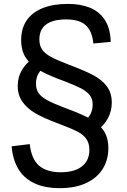

<svg xmlns="http://www.w3.org/2000/svg" viewBox="-20 -762 660 994"><path d="M71.8 -317.5Q71.8 -268.8 96.7 -234.2Q121.5 -199.7 163.3 -175.6Q205.2 -151.5 270.7 -126.7L294.7 -117.5Q352.2 -95.7 381.4 -80.5Q410.7 -65.3 426.7 -43Q442.7 -20.7 442.7 14.2Q442.7 69 404.2 99.4Q365.8 129.8 293.8 129.8Q223.2 129.8 182.9 96.2Q142.7 62.5 134 -16L40.3 -4.5Q45.8 63.3 74.2 111.6Q102.5 159.8 156.2 185.9Q209.8 212 290 212Q371 212 427.5 185Q484 158 512.5 111.2Q541 64.5 541 5.3Q541 -50.8 515.5 -87.6Q490 -124.3 445.3 -148.2Q400.7 -172.2 322.8 -201Q313 -204.7 304.7 -207.8Q250.3 -229 221.9 -244.8Q193.5 -260.5 179.9 -280Q166.3 -299.5 166.3 -329.2Q166.3 -357.7 178.1 -379.2Q189.8 -400.7 213 -416.3L153.3 -461.7Q115.2 -436.2 93.5 -399.5Q71.8 -362.8 71.8 -317.5ZM558.7 -230.8Q558.7 -281 533.1 -315.1Q507.5 -349.2 462.8 -372.9Q418 -396.7 340.5 -425.5L331.7 -429Q273.8 -451.2 243.4 -467.8Q213 -484.3 198.4 -505.1Q183.8 -525.8 183.8 -557.5Q183.8 -609.5 219 -635.5Q254.2 -661.5 322.7 -661.5Q366.5 -661.5 395.7 -649.3Q424.8 -637.2 441.8 -609.8Q458.8 -582.3 463.5 -536.8L553.3 -545.3Q551.3 -615.2 522.7 -658.8Q494 -702.5 445.4 -722.2Q396.8 -741.8 331.8 -741.8Q255.2 -741.8 200.8 -720Q146.5 -698.2 118 -656.2Q89.5 -614.3 89.5 -554.7Q89.5 -499.5 114.1 -462.2Q138.7 -424.8 180.2 -400.5Q221.8 -376.2 288.2 -351Q298 -347.3 313.8 -341.5Q370.8 -319.3 399.5 -304.6Q428.2 -289.8 444 -270Q459.8 -250.2 459.8 -220.2Q459.8 -196.2 450.5 -175.9Q441.2 -155.7 424 -140L479.7 -83.8Q518.2 -111.8 538.4 -149.2Q558.7 -186.7 558.7 -230.8Z"/></svg>

Font: Monaspace Xenon Var
Style: Regular
Weight: 400
Designer: Riley Cran and the Lettermatic Team
Version: Version 1.000 (Monaspace Xenon Var)